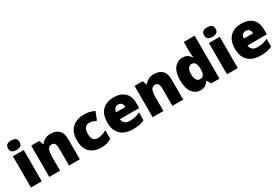

<svg xmlns="http://www.w3.org/2000/svg" viewBox="71 -1853 4265 2939"><g transform="rotate(-30 2204.0 -383.0)"><path d="M163 -776Q204 -776 234.5 -759Q265 -742 265 -691Q265 -642 234.5 -624.5Q204 -607 163 -607Q121 -607 91.5 -624.5Q62 -642 62 -691Q62 -742 91.5 -759Q121 -776 163 -776ZM258 -553V0H67V-553Z M737 -563Q823 -563 877 -515Q931 -467 931 -360V0H740V-302Q740 -357 724 -385Q708 -413 673 -413Q619 -413 600.5 -369Q582 -325 582 -242V0H391V-553H535L561 -480H568Q594 -519 636.5 -541Q679 -563 737 -563Z M1313 10Q1187 10 1112 -58Q1037 -126 1037 -274Q1037 -375 1075 -438.5Q1113 -502 1178.5 -532.5Q1244 -563 1328 -563Q1379 -563 1424.5 -552Q1470 -541 1509 -521L1453 -380Q1419 -395 1389.5 -404Q1360 -413 1328 -413Q1285 -413 1258 -379Q1231 -345 1231 -275Q1231 -203 1258.5 -172.5Q1286 -142 1329 -142Q1370 -142 1411.5 -155Q1453 -168 1490 -191V-39Q1456 -17 1413 -3.5Q1370 10 1313 10Z M1849 -563Q1970 -563 2040 -500Q2110 -437 2110 -310V-225H1769Q1771 -182 1801.5 -154Q1832 -126 1890 -126Q1942 -126 1985 -136Q2028 -146 2074 -168V-31Q2034 -10 1986.5 0Q1939 10 1867 10Q1783 10 1717.5 -19.5Q1652 -49 1614 -112Q1576 -175 1576 -273Q1576 -373 1610.5 -437Q1645 -501 1706.5 -532Q1768 -563 1849 -563ZM1856 -433Q1822 -433 1799.5 -412Q1777 -391 1773 -345H1937Q1936 -382 1915.5 -407.5Q1895 -433 1856 -433Z M2564 -563Q2650 -563 2704 -515Q2758 -467 2758 -360V0H2567V-302Q2567 -357 2551 -385Q2535 -413 2500 -413Q2446 -413 2427.5 -369Q2409 -325 2409 -242V0H2218V-553H2362L2388 -480H2395Q2421 -519 2463.5 -541Q2506 -563 2564 -563Z M3060 10Q2975 10 2919.5 -63Q2864 -136 2864 -276Q2864 -418 2920.5 -490.5Q2977 -563 3067 -563Q3123 -563 3156.5 -540Q3190 -517 3212 -482H3216Q3212 -503 3209.5 -540Q3207 -577 3207 -612V-760H3399V0H3255L3214 -70H3207Q3187 -37 3152 -13.5Q3117 10 3060 10ZM3138 -141Q3184 -141 3203 -170Q3222 -199 3223 -259V-274Q3223 -339 3204.5 -374Q3186 -409 3136 -409Q3102 -409 3079.5 -376Q3057 -343 3057 -273Q3057 -204 3079.5 -172.5Q3102 -141 3138 -141Z M3628 -776Q3669 -776 3699.5 -759Q3730 -742 3730 -691Q3730 -642 3699.5 -624.5Q3669 -607 3628 -607Q3586 -607 3556.5 -624.5Q3527 -642 3527 -691Q3527 -742 3556.5 -759Q3586 -776 3628 -776ZM3723 -553V0H3532V-553Z M4105 -563Q4226 -563 4296 -500Q4366 -437 4366 -310V-225H4025Q4027 -182 4057.5 -154Q4088 -126 4146 -126Q4198 -126 4241 -136Q4284 -146 4330 -168V-31Q4290 -10 4242.5 0Q4195 10 4123 10Q4039 10 3973.5 -19.5Q3908 -49 3870 -112Q3832 -175 3832 -273Q3832 -373 3866.5 -437Q3901 -501 3962.5 -532Q4024 -563 4105 -563ZM4112 -433Q4078 -433 4055.5 -412Q4033 -391 4029 -345H4193Q4192 -382 4171.5 -407.5Q4151 -433 4112 -433Z"/></g></svg>

Font: Noto Sans Lao Black
Style: Regular
Weight: 900
Designer: Monotype Design Team
Foundry: Monotype Imaging Inc.
Version: Version 2.003; ttfautohint (v1.8.4.7-5d5b)